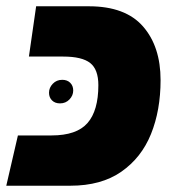

<svg xmlns="http://www.w3.org/2000/svg" viewBox="-40 -591 554 611"><path d="M17 -160H124Q204 -160 238.5 -199.5Q273 -239 273 -320Q273 -370 247 -390.5Q221 -411 161 -411H52L75 -571H243Q359 -571 415 -507Q471 -443 471 -336Q471 -240 440.5 -164.5Q410 -89 346 -44.5Q282 0 184 0H-20ZM193 -303Q193 -318 183.5 -327.5Q174 -337 158 -337Q140 -337 128 -324.5Q116 -312 116 -296Q116 -281 125.5 -271.5Q135 -262 151 -262Q169 -262 181 -274.5Q193 -287 193 -303Z"/></svg>

Font: FiraGO Heavy
Style: Italic
Weight: 900
Italic angle: -8°
Designer: bBox Type GmbH
Foundry: bBox Type GmbH
Version: Version 1.001